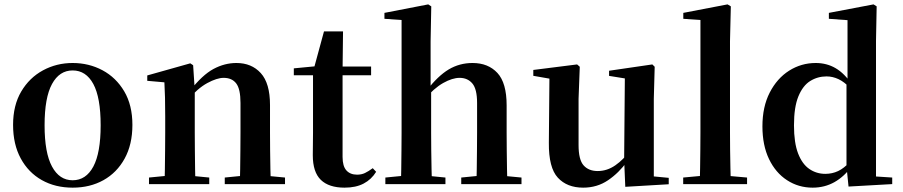

<svg xmlns="http://www.w3.org/2000/svg" viewBox="-20 -839 4113 875"><path d="M311 16.2Q231.7 16.2 170.5 -18.3Q109.3 -52.8 74.5 -117Q39.6 -181.2 39.6 -269.8Q39.6 -359.1 76.8 -422Q114 -484.9 175.9 -518.4Q237.8 -551.9 311 -551.9Q385.1 -551.9 447.1 -518.8Q509 -485.6 546.2 -422.7Q583.4 -359.8 583.4 -269.8Q583.4 -180.5 548 -116.3Q512.6 -52 451.4 -17.9Q390.2 16.2 311 16.2ZM311 -17.5Q372 -17.5 405.4 -80.1Q438.7 -142.6 438.7 -268.1Q438.7 -394.2 405.4 -456.1Q372 -518 311 -518Q250.7 -518 217 -456.1Q183.2 -394.2 183.2 -268.1Q183.2 -142.6 217 -80.1Q250.7 -17.5 311 -17.5Z M659 0V-29.9L764.6 -40.2H827.7L933.6 -29.9V0ZM729.2 0Q730.9 -25.5 731.4 -67.4Q731.9 -109.4 732.4 -154.8Q732.9 -200.3 732.9 -234.8V-310.2Q732.9 -360 732 -393.7Q731.2 -427.5 729.2 -463.8L651.1 -470.7V-495.2L847.2 -550.4L860.2 -541.7L867.6 -428V-425.6V-234.8Q867.6 -200.3 868.1 -154.8Q868.6 -109.4 869.1 -67.4Q869.6 -25.5 870.6 0ZM1004.3 0V-29.9L1108.2 -40.2H1170.8L1278.9 -29.9V0ZM1073 0Q1074 -25.5 1074.5 -66.9Q1075 -108.4 1075.5 -153.8Q1076 -199.3 1076 -234.8V-369.8Q1076 -433.2 1056.6 -458.7Q1037.2 -484.2 999.2 -484.2Q968.6 -484.2 924.8 -460.5Q881.1 -436.8 835.5 -383.3L830.6 -425.7H845.9Q902.1 -497.3 952.7 -524.6Q1003.3 -551.9 1057.5 -551.9Q1126.6 -551.9 1168.5 -505.8Q1210.5 -459.6 1210.5 -360.5V-234.8Q1210.5 -199.3 1211 -153.8Q1211.5 -108.4 1212.3 -66.9Q1213.2 -25.5 1214.2 0Z M1474.4 -496.1V-535.7H1671.2V-496.1ZM1550.1 16.2Q1478.7 16.2 1442.1 -19.3Q1405.5 -54.8 1405.5 -131.7Q1405.5 -159.8 1406 -182.4Q1406.5 -205 1406.5 -234.7V-496.1H1319V-527.5L1428.7 -538L1410.1 -525.2L1456.5 -695.8H1543.3L1541.2 -519.3V-508.7V-123.8Q1541.2 -81.6 1558.7 -62.3Q1576.2 -43 1607.3 -43Q1627.4 -43 1643 -50.4Q1658.7 -57.9 1678.7 -72.5L1694.2 -56Q1672.7 -21.1 1637.3 -2.5Q1601.9 16.2 1550.1 16.2Z M1736.2 0V-29.9L1841.8 -40.2H1905.6L2010 -29.9V0ZM1807.1 0Q1808.1 -25.5 1808.6 -67.4Q1809.1 -109.4 1809.6 -154.8Q1810.1 -200.3 1810.1 -234.8V-747.8L1732 -753.3V-780.3L1931.6 -819L1945.4 -810L1942.4 -650.9V-442.8L1944.8 -429.3V-234.8Q1944.8 -200.3 1945.3 -154.8Q1945.8 -109.4 1946.7 -67.4Q1947.6 -25.5 1948.6 0ZM2082 0V-29.9L2185.9 -40.2H2248.2L2356.6 -29.9V0ZM2150.5 0Q2152.2 -25.5 2152.7 -66.9Q2153.2 -108.4 2153.7 -153.8Q2154.2 -199.3 2154.2 -234.8V-369.8Q2154.2 -433.2 2132.6 -458.7Q2111 -484.2 2074.5 -484.2Q2041.4 -484.2 1999.6 -460.7Q1957.8 -437.1 1912.2 -384.1L1883.3 -426.7H1924.3Q1975.9 -493.2 2025 -522.6Q2074.2 -551.9 2133.5 -551.9Q2204.8 -551.9 2246.9 -506.5Q2288.9 -461.1 2288.9 -358.8V-234.8Q2288.9 -199.3 2289.4 -153.8Q2289.9 -108.4 2290.6 -66.9Q2291.2 -25.5 2292.2 0Z M2637.7 16.2Q2564.1 16.2 2522.2 -29.3Q2480.3 -74.7 2481.3 -187.9L2484 -497.7L2514 -475.4L2410.4 -493.5V-520.2L2610 -545.4L2622.2 -534.8L2616.7 -388.7V-177.8Q2616.7 -111 2639.7 -85.3Q2662.7 -59.5 2703.8 -59.5Q2746.7 -59.5 2784.5 -85.8Q2822.3 -112.1 2851.6 -153.8L2885.2 -103H2838Q2800.4 -51 2750.8 -17.4Q2701.2 16.2 2637.7 16.2ZM2829.6 12.4 2824.4 -109.4V-111.9L2827.6 -481.6L2755.7 -493.2V-516.6L2952.9 -545.4L2963.6 -534.8L2959.6 -388.7V-35L3027.6 -28.5V0.7Z M3093.5 0V-29.9L3205.2 -40.2H3268L3384.6 -29.9V0ZM3169.1 0Q3170.1 -35.1 3170.6 -75.2Q3171.1 -115.3 3171.6 -156.4Q3172.1 -197.6 3172.1 -234.8V-747.8L3094 -753.3V-780.3L3295.6 -819L3310.6 -810L3306.8 -650.9V-234.8Q3306.8 -197.6 3307.3 -156.4Q3307.8 -115.3 3308.7 -75.2Q3309.6 -35.1 3310.6 0Z M3683.5 16.2Q3619 16.2 3566.9 -17.7Q3514.7 -51.5 3484.6 -114.2Q3454.6 -176.8 3454.6 -263.1Q3454.6 -352.4 3487.9 -417.2Q3521.2 -482 3576.4 -517Q3631.7 -551.9 3697.5 -551.9Q3747.9 -551.9 3788.4 -528.1Q3828.8 -504.4 3862.8 -453.6H3872.1L3855.3 -436.8Q3827.9 -465.9 3801.3 -478.3Q3774.7 -490.8 3746.9 -490.8Q3706.2 -490.8 3672.5 -469.9Q3638.9 -449.1 3618.6 -400.1Q3598.4 -351.2 3598.4 -267.7Q3598.4 -188.6 3617.1 -139.8Q3635.9 -91.1 3668.4 -68.9Q3700.9 -46.7 3741.3 -46.7Q3772.5 -46.7 3799.5 -59.4Q3826.5 -72.1 3852.8 -100.9L3871.6 -80.8H3861.1Q3827.8 -34.5 3783 -9.1Q3738.1 16.2 3683.5 16.2ZM3847 11.2 3837.7 -81.1V-83.3V-457.2L3842.4 -468.4V-747.1L3757.4 -753.3V-780.3L3960.9 -819L3975.2 -810L3972.2 -652.7V-34.7L4046.1 -29.9V0Z"/></svg>

Font: Source Han Serif JP VF
Style: Regular
Weight: 250
Designer: Ryoko NISHIZUKA 西塚涼子 (kana & ideographs); Frank Grießhammer (Latin, Greek & Cyrillic); Wenlong ZHANG 张文龙 (bopomofo); San
Foundry: Adobe
Version: Version 2.001;hotconv 1.1.0;makeotfexe 2.6.0